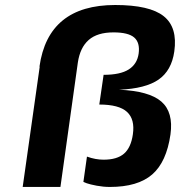

<svg xmlns="http://www.w3.org/2000/svg" viewBox="-20 -740 713 760"><path d="M137.2 -476.1H136.2Q170.4 -720.2 436 -720.2Q572.3 -720.2 627.9 -676Q683.6 -631.8 669.9 -536.1Q659.2 -460.9 607.7 -425Q556.2 -389.2 451.2 -384.8Q570.3 -379.9 618.7 -337.9Q667 -295.9 654.8 -208Q639.2 -98.6 582.3 -49.3Q525.4 0 415 0Q389.2 0 363 -4.9Q336.9 -9.8 323.2 -14.6L310.1 -20L324.2 -120.1Q357.9 -107.9 390.1 -107.9Q443.4 -107.9 470.9 -131.8Q498.5 -155.8 505.9 -208Q514.6 -267.6 482.9 -296.9Q451.2 -326.2 373 -326.2L390.1 -443.8Q456.1 -443.8 489.5 -465.1Q522.9 -486.3 528.8 -527.8Q534.7 -571.3 511.2 -591.6Q487.8 -611.8 429.2 -611.8Q365.2 -611.8 331.1 -581.8Q296.9 -551.8 288.1 -492.2L219.2 0H69.8Z"/></svg>

Font: Fivo Sans Modern
Style: Italic
Weight: 700
Designer: Alexander Slobzheninov
Foundry: Alexander Slobzheninov
Version: 1.0